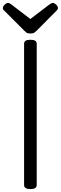

<svg xmlns="http://www.w3.org/2000/svg" viewBox="-22 -1289 419 1323"><path d="M188 14Q166 14 155 7Q144 0 144 -14V-988Q144 -1002 155 -1008.5Q166 -1015 188 -1015Q209 -1015 220 -1008.5Q231 -1002 231 -988V-14Q231 0 220 7Q209 14 188 14ZM342 -1269Q352 -1269 364.5 -1257.5Q377 -1246 377 -1235Q377 -1233 376.5 -1229Q376 -1225 371 -1219L231 -1078Q224 -1072 215.5 -1065Q207 -1058 187 -1058Q168 -1058 159.5 -1065Q151 -1072 145 -1078L4 -1219Q-2 -1225 -2 -1229Q-2 -1233 -2 -1235Q-2 -1246 10.5 -1257.5Q23 -1269 33 -1269Q39 -1269 45 -1265.5Q51 -1262 58 -1257L187 -1158L317 -1257Q325 -1262 330 -1265.5Q335 -1269 342 -1269Z"/></svg>

Font: Playwrite NG Modern
Style: Regular
Weight: 400
Designer: Veronika Burian, José Scaglione
Foundry: TypeTogether
Version: Version 1.002